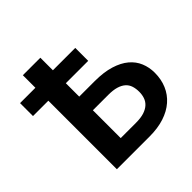

<svg xmlns="http://www.w3.org/2000/svg" viewBox="-185 -884 1044 1044"><g transform="rotate(-45 337.0 -361.5)"><path d="M388 -105Q425.5 -105 450.8 -113.2Q476 -121.5 491.5 -136Q507 -150.5 513.5 -170Q520 -189.5 520 -212Q520 -236.5 513.5 -256.5Q507 -276.5 491.5 -290.2Q476 -304 451 -311.5Q426 -319 388.5 -319H270.5V-105ZM388.5 -424Q459 -424 509.2 -408.5Q559.5 -393 591.2 -366.2Q623 -339.5 638 -303.2Q653 -267 653 -225.5Q653 -174.5 635.2 -133Q617.5 -91.5 583.5 -61.8Q549.5 -32 500.2 -16Q451 0 388 0H136V-527H18V-626.5H136V-723H270.5V-626.5H442.5V-527H270.5V-424Z"/></g></svg>

Font: Lato 2
Style: Bold
Weight: 700
Designer: Lukasz Dziedzic with Adam Twardoch and Botio Nikoltchev
Foundry: tyPoland Lukasz Dziedzic
Version: Version 2.015; 2015-08-06; http://www.latofonts.com/